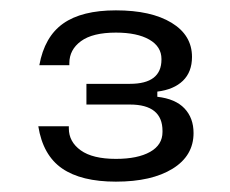

<svg xmlns="http://www.w3.org/2000/svg" viewBox="-20 -714 445 371"><path d="M204 -363Q137 -363 100 -388.5Q63 -414 54 -470H113V-466Q113 -440 136 -423.5Q159 -407 204 -407Q246 -407 270 -420.5Q294 -434 294 -459V-461Q294 -512 231 -512H147V-552H231Q292 -552 292 -599V-600Q292 -624 268.5 -637.5Q245 -651 204 -651Q159 -651 136.5 -634.5Q114 -618 114 -592V-588H56Q66 -643 102 -668.5Q138 -694 204 -694Q272 -694 311.5 -670Q351 -646 351 -604Q351 -575 333.5 -558Q316 -541 284 -537V-527Q319 -523 336.5 -504.5Q354 -486 354 -457Q354 -413 313.5 -388Q273 -363 204 -363Z"/></svg>

Font: Mozilla Text ExtraLight
Style: Regular
Weight: 200
Designer: Studio DRAMA
Foundry: Studio DRAMA
Version: Version 1.000